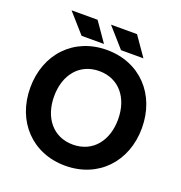

<svg xmlns="http://www.w3.org/2000/svg" viewBox="-156 -1022 1100 1168"><g transform="rotate(20 394.0 -438.0)"><path d="M218.3 -763.7H363.3L276.4 -888.7H107.9ZM473.6 -763.7H618.7L531.7 -888.7H363.3ZM32.7 -361.3C32.7 -143.6 180.2 13.2 394 13.2C607.9 13.2 755.4 -143.6 755.4 -361.3C755.4 -579.1 607.9 -735.8 394 -735.8C180.2 -735.8 32.7 -579.1 32.7 -361.3ZM187 -361.3C187 -499.5 265.6 -599.1 394 -599.1C522.5 -599.1 601.1 -499.5 601.1 -361.3C601.1 -223.1 522.5 -123.5 394 -123.5C265.6 -123.5 187 -223.1 187 -361.3Z"/></g></svg>

Font: Giphurs ExtraBold
Style: Regular
Weight: 800
Version: Version 1.000